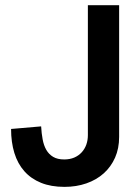

<svg xmlns="http://www.w3.org/2000/svg" viewBox="-20 -710 540 742"><path d="M440.4 -689.9H319.6V-187.9Q319.6 -167.9 313.5 -150.9Q307.3 -133.9 295.6 -121.2Q283.9 -108.4 267 -101.1Q250 -93.8 228.2 -93.8Q202.1 -93.8 185.4 -103.8Q168.7 -113.8 158.9 -130.9Q149.1 -148 144.8 -171.4Q140.4 -194.7 139 -221.6L22.8 -211.6Q22.8 -160.5 35.5 -118.9Q48.3 -77.3 74.2 -48.2Q100 -19.1 138.6 -3.5Q177.2 12.2 229.2 12.2Q274.9 12.2 313.8 -1.3Q352.7 -14.8 380.8 -40Q408.9 -65.2 424.7 -100.8Q440.4 -136.4 440.4 -180.8Z"/></svg>

Font: Saysettha
Style: Regular
Weight: 400
Designer: John M. Durdin
Foundry: Lao Script for Windows
Version: Version 2.201